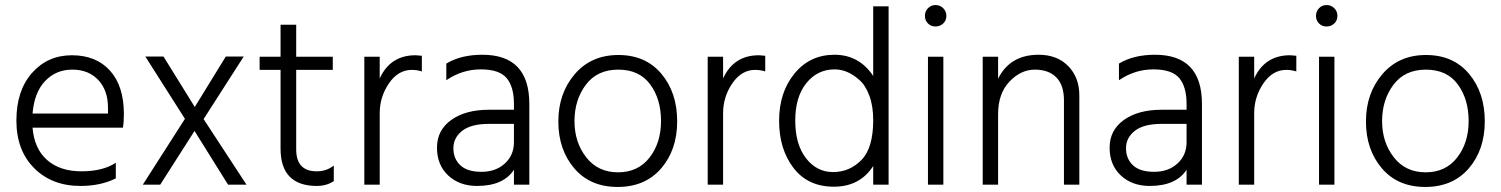

<svg xmlns="http://www.w3.org/2000/svg" viewBox="-20 -732 5950 761"><path d="M109 -282H408V-305Q408 -374 369.5 -415Q331 -456 266.5 -456Q202 -456 159 -411Q116 -366 109 -282ZM299 5Q186 5 115.5 -65.5Q45 -136 45 -254.5Q45 -373 107 -443Q169 -513 265 -513Q361 -513 416 -452Q471 -391 471 -280Q471 -246 467 -226H109Q116 -142 167 -97.5Q218 -53 303 -53Q388 -53 439 -87V-25Q379 5 299 5Z M615 0H546L713 -261L556 -508H628L752 -308L875 -508H946L787 -260L957 0H884L751 -213Z M1236 5Q1092 5 1092 -143V-455H1009V-507H1092V-634H1154V-507H1299V-455H1154V-140Q1154 -53 1235 -53Q1275 -53 1303 -76V-14Q1274 5 1236 5Z M1485 0H1424V-507H1485V-421Q1527 -513 1627 -513Q1634 -513 1652 -511V-449Q1632 -455 1612 -455Q1558 -455 1521.5 -401.5Q1485 -348 1485 -283Z M1871 5Q1801 5 1756.5 -36.5Q1712 -78 1712 -147Q1712 -216 1768.5 -256.5Q1825 -297 1918 -297H2017V-320Q2017 -388 1988 -422.5Q1959 -457 1885.5 -457Q1812 -457 1749 -414V-480Q1807 -515 1892 -515Q2078 -515 2078 -320V0H2017V-59Q1975 5 1871 5ZM2017 -168V-241H1918Q1847 -241 1812 -213.5Q1777 -186 1777 -144.5Q1777 -103 1804.5 -77Q1832 -51 1888.5 -51Q1945 -51 1981 -84Q2017 -117 2017 -168Z M2430.5 -456Q2347 -456 2302 -396Q2257 -336 2257 -252Q2257 -168 2303.5 -108.5Q2350 -49 2429.5 -49Q2509 -49 2554.5 -107.5Q2600 -166 2600 -252.5Q2600 -339 2557 -397.5Q2514 -456 2430.5 -456ZM2431 -514Q2539 -514 2601.5 -439.5Q2664 -365 2664 -251.5Q2664 -138 2600.5 -64.5Q2537 9 2428 9Q2319 9 2256 -65Q2193 -139 2193 -250.5Q2193 -362 2258 -438Q2323 -514 2431 -514Z M2846 0H2785V-507H2846V-421Q2888 -513 2988 -513Q2995 -513 3013 -511V-449Q2993 -455 2973 -455Q2919 -455 2882.5 -401.5Q2846 -348 2846 -283Z M3502 0H3441V-74Q3388 8 3285 8Q3182 8 3125 -66.5Q3068 -141 3068 -253.5Q3068 -366 3129 -440.5Q3190 -515 3287.5 -515Q3385 -515 3441 -431V-707H3502ZM3441 -256Q3441 -312 3425.5 -353.5Q3410 -395 3385 -416Q3339 -457 3288 -457Q3220 -457 3176 -402.5Q3132 -348 3132 -254Q3132 -160 3174.5 -105Q3217 -50 3282 -50Q3347 -50 3394 -97.5Q3441 -145 3441 -256Z M3718.5 -699.5Q3731 -687 3731 -669Q3731 -651 3718.5 -639Q3706 -627 3688 -627Q3670 -627 3658 -639Q3646 -651 3646 -669Q3646 -687 3658 -699.5Q3670 -712 3688 -712Q3706 -712 3718.5 -699.5ZM3719 0H3658V-507H3719Z M4258 0H4197V-335Q4197 -394 4167 -425Q4137 -456 4081.5 -456Q4026 -456 3981 -408.5Q3936 -361 3936 -280V0H3875V-507H3936V-420Q3983 -515 4097 -515Q4170 -515 4214 -470Q4258 -425 4258 -354Z M4537 5Q4467 5 4422.5 -36.5Q4378 -78 4378 -147Q4378 -216 4434.5 -256.5Q4491 -297 4584 -297H4683V-320Q4683 -388 4654 -422.5Q4625 -457 4551.5 -457Q4478 -457 4415 -414V-480Q4473 -515 4558 -515Q4744 -515 4744 -320V0H4683V-59Q4641 5 4537 5ZM4683 -168V-241H4584Q4513 -241 4478 -213.5Q4443 -186 4443 -144.5Q4443 -103 4470.5 -77Q4498 -51 4554.5 -51Q4611 -51 4647 -84Q4683 -117 4683 -168Z M4951 0H4890V-507H4951V-421Q4993 -513 5093 -513Q5100 -513 5118 -511V-449Q5098 -455 5078 -455Q5024 -455 4987.5 -401.5Q4951 -348 4951 -283Z M5268.5 -699.5Q5281 -687 5281 -669Q5281 -651 5268.5 -639Q5256 -627 5238 -627Q5220 -627 5208 -639Q5196 -651 5196 -669Q5196 -687 5208 -699.5Q5220 -712 5238 -712Q5256 -712 5268.5 -699.5ZM5269 0H5208V-507H5269Z M5631.5 -456Q5548 -456 5503 -396Q5458 -336 5458 -252Q5458 -168 5504.5 -108.5Q5551 -49 5630.5 -49Q5710 -49 5755.5 -107.5Q5801 -166 5801 -252.5Q5801 -339 5758 -397.5Q5715 -456 5631.5 -456ZM5632 -514Q5740 -514 5802.5 -439.5Q5865 -365 5865 -251.5Q5865 -138 5801.5 -64.5Q5738 9 5629 9Q5520 9 5457 -65Q5394 -139 5394 -250.5Q5394 -362 5459 -438Q5524 -514 5632 -514Z"/></svg>

Font: Hind Colombo Light
Style: Regular
Weight: 300
Designer: Jyotish Sonowal, Aditi Pimprikar
Foundry: Indian Type Foundry
Version: Version 1.000;PS 1.0;hotconv 1.0.86;makeotf.lib2.5.63406; tt